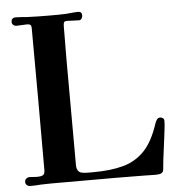

<svg xmlns="http://www.w3.org/2000/svg" viewBox="-53 -784 775 837"><g transform="rotate(-5 335.0 -366.0)"><path d="M653 -230Q653 -214 651 -198Q649 -182 647 -165Q643 -130 638 -95Q633 -60 630 -25Q630 -15 626 -8Q621 -1 611 0.5Q601 2 593 2Q581 2 569 1.5Q557 1 544 1Q481 0 418 0Q355 0 292 0H178Q156 0 134.5 0Q113 0 91 1Q80 2 69 2.5Q58 3 47 3Q38 3 31.5 -2Q25 -7 25 -16Q25 -26 31.5 -31Q38 -36 46 -36Q54 -36 62.5 -35Q71 -34 79 -34Q95 -34 104 -38.5Q113 -43 113 -61Q113 -216 113 -371.5Q113 -527 112 -681Q112 -693 107.5 -696.5Q103 -700 92 -700Q81 -700 69.5 -699Q58 -698 46 -698Q39 -698 33 -703Q27 -708 27 -716Q27 -735 47 -735Q58 -735 70 -734Q82 -733 94 -732Q118 -731 141.5 -730.5Q165 -730 189 -730Q209 -730 228.5 -730Q248 -730 267 -731Q281 -732 294 -733.5Q307 -735 320 -735Q336 -735 336 -718Q336 -711 332 -704.5Q328 -698 320 -698Q307 -698 294.5 -699Q282 -700 268 -700Q257 -700 254.5 -694.5Q252 -689 252 -679Q252 -642 251.5 -606Q251 -570 251 -533Q251 -417 251.5 -300Q252 -183 252 -67Q252 -57 257 -48Q262 -39 272 -36Q285 -33 299 -33Q313 -33 326 -33Q401 -33 456 -48Q511 -63 549.5 -103.5Q588 -144 613 -221Q616 -230 621 -237.5Q626 -245 636 -245Q642 -245 647.5 -241Q653 -237 653 -230Z"/></g></svg>

Font: Kaisei HarunoUmi
Style: Bold
Weight: 700
Designer: Font-Kai, 金井和夫
Foundry: KAZUO KANAI
Version: Version 5.003